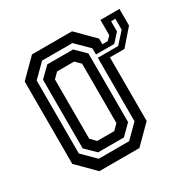

<svg xmlns="http://www.w3.org/2000/svg" viewBox="-157 -848 987 997"><g transform="rotate(-30 336.0 -350.0)"><path d="M229.5 -141.5H331.5L362 -172V-528L331.5 -558.5H229.5L199 -528V-172ZM190 -57.5H372L448 -133V-570.5L372 -646H190L114 -570.5V-133ZM203.5 -88 144.5 -146V-557.5L203.5 -615.5H358.5L417 -557.5V-146L358.5 -88ZM602.5 -644V-582.5L557.5 -533.5H448V-514H570L628 -578.5V-644ZM558 -677.5H672V-578L590.5 -484.5H503.5V-103L400.5 0H160.5L57.5 -103V-597L160.5 -700H400.5L503.5 -597V-563H535.5L558 -585.5Z"/></g></svg>

Font: Tourney Thin SemiBold
Style: Regular
Weight: 600
Version: Version 1.015